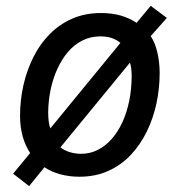

<svg xmlns="http://www.w3.org/2000/svg" viewBox="-20 -590 608 650"><path d="M78.6 40 24.4 -2 82 -71.8Q65.4 -97.2 56.6 -128.7Q47.9 -160.2 47.9 -198.2Q47.9 -251 59.3 -301.5Q70.8 -352.1 92.8 -396.2Q114.7 -440.4 147.9 -474.1Q181.2 -507.8 224.6 -526.9Q268.1 -545.9 321.8 -545.9Q358.9 -545.9 388.7 -537.4Q418.5 -528.8 442.4 -512.7L490.2 -570.3L544.9 -529.3L490.2 -467.8Q505.9 -443.8 513.2 -410.4Q520.5 -377 520.5 -342.8Q520.5 -291 509.8 -240.5Q499 -189.9 477.3 -145.3Q455.6 -100.6 423.1 -65.9Q390.6 -31.2 346.9 -11.5Q303.2 8.3 249 8.3Q214.4 8.3 184.1 0Q153.8 -8.3 130.4 -23.9ZM254.9 -69.3Q284.7 -69.3 310.5 -82.3Q336.4 -95.2 357.4 -118.7Q378.4 -142.1 393.6 -174.6Q408.7 -207 417 -246.3Q425.3 -285.6 425.8 -330.1Q425.8 -344.2 424.3 -357.2Q422.9 -370.1 419.9 -377.9L184.6 -91.3Q196.8 -81.1 215.3 -75.2Q233.9 -69.3 254.9 -69.3ZM150.4 -155.3 387.7 -444.8Q377 -454.1 360.4 -460.4Q343.8 -466.8 319.8 -466.8Q286.6 -466.8 259.3 -453.1Q231.9 -439.5 210.7 -414.8Q189.5 -390.1 174.6 -357.7Q159.7 -325.2 151.6 -287.6Q143.6 -250 143.1 -210Q143.1 -192.9 145 -178.5Q147 -164.1 150.4 -155.3Z"/></svg>

Font: Open Sans Medium
Style: Italic
Weight: 500
Italic angle: -12°
Designer: Monotype Design Team
Foundry: Monotype Imaging Inc.
Version: Version 3.000